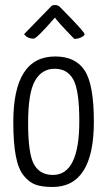

<svg xmlns="http://www.w3.org/2000/svg" viewBox="-20 -735 427 765"><path d="M187 -713Q195 -715 200 -715Q212 -715 220 -706Q317 -608 317 -599Q317 -593 304 -586.5Q291 -580 276 -580Q206 -652 199 -665Q126 -581 114 -581Q89 -581 76 -599ZM33 -249Q33 -510 200 -510Q281 -510 317.5 -454Q354 -398 354 -250Q354 10 189 10Q148 10 122.5 1Q97 -8 75 -34.5Q53 -61 43 -113.5Q33 -166 33 -249ZM92 -245Q92 -122 115.5 -80Q139 -38 191 -38Q296 -38 296 -252Q296 -374 272.5 -417.5Q249 -461 198 -461Q146 -461 119 -412.5Q92 -364 92 -245Z"/></svg>

Font: Yanone Kaffeesatz Light
Style: Regular
Weight: 300
Designer: Yanone (Cyrillic: Daniel Pouzeot)
Foundry: Yanone
Version: Version 1.003;PS 001.003;hotconv 1.0.88;makeotf.lib2.5.64775